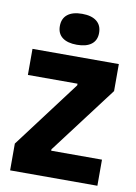

<svg xmlns="http://www.w3.org/2000/svg" viewBox="-82 -765 582 819"><g transform="rotate(10 209.5 -355.5)"><path d="M20 0V-116L239 -407V-414H24V-527H398V-410L178 -119V-113H398V0ZM207 -577Q166 -577 144 -594Q122 -611 122 -643Q122 -676 144 -693.5Q166 -711 207 -711Q248 -711 270 -693.5Q292 -676 292 -643Q292 -611 270 -594Q248 -577 207 -577Z"/></g></svg>

Font: Bricolage Grotesque 72pt SemiCondensed
Style: Bold
Weight: 700
Width: 4
Designer: Mathieu Triay
Foundry: Atelier Triay
Version: Version 1.001;gftools[0.9.33.dev8+g029e19f]